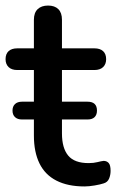

<svg xmlns="http://www.w3.org/2000/svg" viewBox="-25 -662 418 691"><path d="M279 9Q219 9 178 -12Q137 -33 117 -74Q97 -115 97 -174V-410H37Q17 -410 6 -420.5Q-5 -431 -5 -449Q-5 -468 6 -478Q17 -488 37 -488H97V-591Q97 -616 110.5 -629Q124 -642 148 -642Q172 -642 185 -629Q198 -616 198 -591V-488H315Q335 -488 346 -478Q357 -468 357 -449Q357 -431 346 -420.5Q335 -410 315 -410H198V-182Q198 -129 220.5 -102Q243 -75 294 -75Q312 -75 325.5 -78.5Q339 -82 348 -83Q359 -83 366 -75.5Q373 -68 373 -47Q373 -32 367.5 -19Q362 -6 348 -2Q336 2 315.5 5.5Q295 9 279 9ZM54 -232Q38 -232 29 -240.5Q20 -249 20 -264Q20 -279 29 -287.5Q38 -296 54 -296H290Q324 -296 324 -264Q324 -249 315.5 -240.5Q307 -232 290 -232Z"/></svg>

Font: Nunito ExtraLight SemiBold
Style: Regular
Weight: 600
Version: Version 3.602